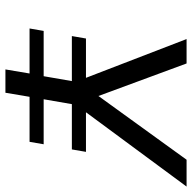

<svg xmlns="http://www.w3.org/2000/svg" viewBox="-20 -688 708 708"><g transform="rotate(90 334.0 -334.0)"><path d="M236 0 251 -89H85L94 -141H261L279 -245H113L122 -297H267L124 -668H214L334 -343L569 -668H668L394 -297H540L531 -245H364L346 -141H512L503 -89H337L322 0Z"/></g></svg>

Font: Celebes
Style: Italic
Weight: 400
Italic angle: -10°
Designer: Anugrah Pasau
Foundry: Lafontype
Version: Version 1.000; ttfautohint (v1.8.4)